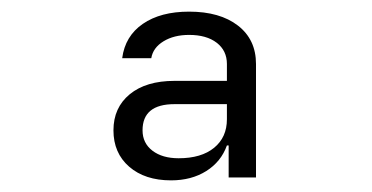

<svg xmlns="http://www.w3.org/2000/svg" viewBox="-20 -760 640 330"><path d="M274 -450Q229 -450 202 -473.5Q175 -497 175 -536Q175 -575 203 -598Q231 -621 280 -621H370V-650Q370 -673 352.5 -686.5Q335 -700 305 -700Q279 -700 261 -689Q243 -678 240 -660H190Q195 -698 225.5 -719Q256 -740 305 -740Q358 -740 389 -716Q420 -692 420 -650V-455H373V-510H370Q360 -482 334.5 -466Q309 -450 274 -450ZM287 -488Q326 -488 348 -506Q370 -524 370 -555V-581H280Q225 -581 225 -536Q225 -514 242 -501Q259 -488 287 -488Z"/></svg>

Font: JetBrainsMonoNL NF
Style: Regular
Weight: 400
Designer: Philipp Nurullin, Konstantin Bulenkov
Foundry: JetBrains
Version: Version 2.304; ttfautohint (v1.8.4.7-5d5b);Nerd Fonts 3.2.1